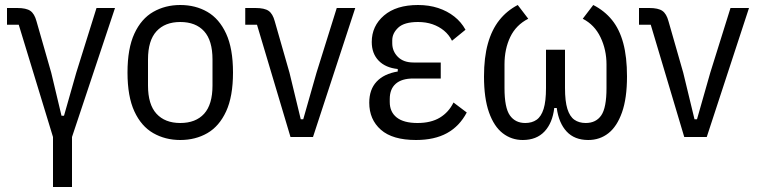

<svg xmlns="http://www.w3.org/2000/svg" viewBox="-20 -548 3031 768"><path d="M192 200V0L55 -449H8V-516H49Q85 -516 101.5 -504.5Q118 -493 126 -463L185 -257L226 -85H236L285 -257L366 -516H440L268 0V200Z M701 12Q641 12 593 -15.5Q545 -43 517.5 -102.5Q490 -162 490 -258Q490 -354 517.5 -413.5Q545 -473 593 -500.5Q641 -528 701 -528Q762 -528 809.5 -500.5Q857 -473 884.5 -413.5Q912 -354 912 -258Q912 -162 884.5 -102.5Q857 -43 809.5 -15.5Q762 12 701 12ZM701 -56Q763 -56 796.5 -93Q830 -130 830 -206V-310Q830 -386 796.5 -423Q763 -460 701 -460Q640 -460 606 -423Q572 -386 572 -310V-206Q572 -130 606 -93Q640 -56 701 -56Z M1232 0H1142L1008 -449H961V-516H1002Q1038 -516 1054.5 -504.5Q1071 -493 1079 -463L1138 -257L1183 -71H1193L1246 -257L1327 -516H1401Z M1794 -138 1847 -98Q1818 -43 1768 -15.5Q1718 12 1644 12Q1550 12 1503.5 -29Q1457 -70 1457 -137Q1457 -190 1486.5 -221.5Q1516 -253 1571 -262V-272Q1522 -277 1494.5 -305.5Q1467 -334 1467 -380Q1467 -444 1516 -486Q1565 -528 1652 -528Q1696 -528 1732.5 -516Q1769 -504 1797 -482Q1825 -460 1842 -429L1788 -385Q1776 -409 1756 -425.5Q1736 -442 1710 -451Q1684 -460 1652 -460Q1597 -460 1573 -437.5Q1549 -415 1549 -387V-375Q1549 -343 1571.5 -320.5Q1594 -298 1634 -298H1743V-234H1633Q1587 -234 1563 -213Q1539 -192 1539 -152V-140Q1539 -100 1567 -78Q1595 -56 1650 -56Q1704 -56 1739.5 -77.5Q1775 -99 1794 -138Z M2240 -349V-196Q2240 -143 2249.5 -112.5Q2259 -82 2277.5 -69Q2296 -56 2323 -56Q2364 -56 2385 -86.5Q2406 -117 2406 -196V-290Q2406 -349 2382 -399Q2358 -449 2311 -473L2353 -528Q2398 -505 2428 -468Q2458 -431 2473 -375.5Q2488 -320 2488 -242Q2488 -155 2468 -98.5Q2448 -42 2413.5 -15Q2379 12 2333 12Q2278 12 2246.5 -22Q2215 -56 2207 -116H2197Q2190 -56 2158 -22Q2126 12 2071 12Q2026 12 1991 -15Q1956 -42 1936 -98.5Q1916 -155 1916 -242Q1916 -318 1931.5 -373.5Q1947 -429 1977 -467Q2007 -505 2051 -528L2093 -473Q2044 -448 2021 -400Q1998 -352 1998 -290V-196Q1998 -117 2019.5 -86.5Q2041 -56 2081 -56Q2108 -56 2126.5 -69Q2145 -82 2154.5 -112.5Q2164 -143 2164 -196V-349Z M2807 0H2717L2583 -449H2536V-516H2577Q2613 -516 2629.5 -504.5Q2646 -493 2654 -463L2713 -257L2758 -71H2768L2821 -257L2902 -516H2976Z"/></svg>

Font: IBM Plex Sans Condensed
Style: Regular
Weight: 400
Width: 3
Designer: Mike Abbink, Paul van der Laan, Pieter van Rosmalen
Foundry: Bold Monday
Version: Version 3.201